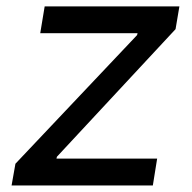

<svg xmlns="http://www.w3.org/2000/svg" viewBox="-20 -565 584 585"><path d="M15.3 0H445.7L458.8 -81.7H152L153.4 -87.4L514.9 -476.2L526.6 -545.5H116.1L102.6 -463.8H399.1L397.7 -458.1L27 -66.1Z"/></svg>

Font: Margiela Sans Text
Style: Italic
Weight: 400
Italic angle: -9.39999°
Designer: Stefan Endress, Andreas Faust
Version: Version 1.100;FEAKit 1.0